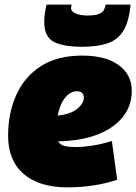

<svg xmlns="http://www.w3.org/2000/svg" viewBox="-20 -799 589 829"><path d="M486 -23Q436 -6 381 2Q326 10 272 10Q149 10 82 -48Q15 -106 15 -213Q15 -310 50 -388.5Q85 -467 156 -513Q227 -559 335 -559Q437 -559 493 -517.5Q549 -476 549 -407Q549 -324 485.5 -268Q422 -212 311 -195Q267 -189 231 -189Q240 -173 259.5 -168.5Q279 -164 313 -164Q336 -164 376.5 -170Q417 -176 463 -190ZM312 -405Q284 -405 261.5 -377.5Q239 -350 229 -300Q240 -301 251 -303Q294 -311 317.5 -332.5Q341 -354 342 -376Q342 -405 312 -405ZM334 -597Q255 -597 213 -618Q171 -639 171 -705Q171 -737 181 -779H289Q287 -769 287 -764Q287 -748 308.5 -740Q330 -732 356 -732Q391 -732 407.5 -739Q424 -746 429 -756.5Q434 -767 436 -779H544Q537 -707 513.5 -667.5Q490 -628 446 -612.5Q402 -597 334 -597Z"/></svg>

Font: Georama Black
Style: Italic
Weight: 900
Italic angle: -9°
Designer: Jean-Baptiste Levee
Foundry: Production Type
Version: Version 1.000